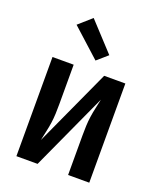

<svg xmlns="http://www.w3.org/2000/svg" viewBox="-142 -858 784 946"><g transform="rotate(20 250.0 -385.0)"><path d="M59 0V-520H170V-312Q170 -287 169 -262.5Q168 -238 164.5 -213.5Q161 -189 155.5 -165Q150 -141 145 -116L330 -520H441V0H330V-208Q330 -233 331 -257.5Q332 -282 335.5 -306.5Q339 -331 344.5 -355Q350 -379 355 -404L170 0ZM264 -576 116 -710 184 -770 319 -624Z"/></g></svg>

Font: Iosevka SS08 Regular
Style: Bold
Weight: 700
Monospace: yes
Designer: Belleve Invis
Foundry: Belleve Invis
Version: Version 16.3.4; ttfautohint (v1.8.4)